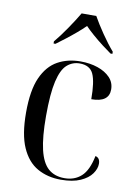

<svg xmlns="http://www.w3.org/2000/svg" viewBox="-87 -823 631 890"><g transform="rotate(10 228.5 -378.0)"><path d="M262 10Q200 10 152 -17Q104 -44 77 -105Q50 -166 50 -269Q50 -374 77 -434Q104 -494 151 -520Q198 -546 258 -546Q303 -546 339.5 -533.5Q376 -521 398 -498Q420 -475 420 -442Q420 -382 337 -382Q337 -464 320.5 -500Q304 -536 256 -536Q222 -536 196.5 -513.5Q171 -491 157.5 -433Q144 -375 144 -269Q144 -170 158 -111Q172 -52 201.5 -26Q231 0 278 0Q325 0 356.5 -28.5Q388 -57 402 -126Q424 -121 424 -93Q424 -70 407 -46Q390 -22 354 -6Q318 10 262 10ZM120 -616Q146 -647 175 -689.5Q204 -732 224 -766H293Q312 -732 341 -689.5Q370 -647 397 -616V-606H388Q372 -617 346.5 -636.5Q321 -656 297 -677Q273 -698 259 -713Q242 -696 219 -676.5Q196 -657 172 -638.5Q148 -620 129 -606H120Z"/></g></svg>

Font: Noto Serif Display SemiCondensed
Style: Regular
Weight: 400
Width: 4
Designer: Monotype Design Team
Foundry: Monotype Imaging Inc.
Version: Version 2.009